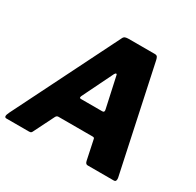

<svg xmlns="http://www.w3.org/2000/svg" viewBox="-170 -919 1115 1095"><g transform="rotate(30 387.0 -371.0)"><path d="M0 0Q-10 0 -11 -9Q-12 -18 -2 -38L341 -725Q346 -736 355 -739Q364 -742 376 -742H550Q563 -742 567.5 -733Q572 -724 574 -713L721 -26Q723 -17 720.5 -8.5Q718 0 707 0H535Q521 0 517 -20L490 -148Q489 -157 478 -157H252Q241 -157 235 -145L167 -9Q164 -4 160.5 -2Q157 0 146 0H0ZM453 -309Q469 -309 464 -328L421 -525Q420 -535 415 -535Q410 -535 405 -526L306 -324Q303 -315 304.5 -312Q306 -309 314 -309Z"/></g></svg>

Font: Libre Franklin ExtraBold
Style: Italic
Weight: 800
Italic angle: -8°
Designer: Pablo Impallari, Rodrigo Fuenzalida, Nhung Nguyen
Foundry: Impallari Type
Version: Version 3.000